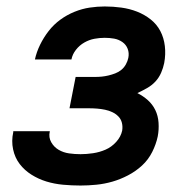

<svg xmlns="http://www.w3.org/2000/svg" viewBox="-20 -562 590 594"><path d="M229 12Q202 12 175 9.5Q148 7 123.5 -0.5Q99 -8 77.5 -21.5Q56 -35 41 -54.5Q26 -74 20.5 -100Q15 -126 21 -153V-156H134V-155Q130 -137 138.5 -122Q147 -107 161.5 -98.5Q176 -90 193.5 -87.5Q211 -85 229 -85Q248 -85 268 -88Q288 -91 306.5 -99Q325 -107 339.5 -123Q354 -139 358 -158Q360 -171 357 -182.5Q354 -194 346 -202Q338 -210 327.5 -215Q317 -220 305 -222.5Q293 -225 280.5 -226Q268 -227 256 -227H195L214 -324H275Q285 -324 295 -325Q305 -326 315.5 -328.5Q326 -331 336.5 -335Q347 -339 355.5 -346Q364 -353 369.5 -363Q375 -373 377 -383Q380 -398 375 -411Q370 -424 358.5 -432Q347 -440 333 -442.5Q319 -445 304 -445Q288 -445 272 -442Q256 -439 241 -430.5Q226 -422 215 -408Q204 -394 201 -378H88Q93 -401 104 -423.5Q115 -446 130.5 -466Q146 -486 166.5 -501Q187 -516 210.5 -525.5Q234 -535 257.5 -538.5Q281 -542 304 -542Q330 -542 355.5 -538.5Q381 -535 404 -526Q427 -517 446 -502Q465 -487 476 -466Q487 -445 490 -419.5Q493 -394 488 -367Q485 -352 478.5 -337Q472 -322 461 -310Q450 -298 435 -289.5Q420 -281 405 -274Q423 -265 437.5 -252Q452 -239 460.5 -221.5Q469 -204 470.5 -182.5Q472 -161 468 -140Q463 -116 451 -92Q439 -68 419.5 -50Q400 -32 376 -19.5Q352 -7 327.5 0Q303 7 278 9.5Q253 12 229 12Z"/></svg>

Font: Lode Term
Style: Bold Italic
Weight: 700
Italic angle: -11°
Monospace: yes
Designer: Belleve Invis
Foundry: Belleve Invis
Version: Version 29.2.0